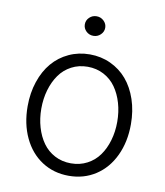

<svg xmlns="http://www.w3.org/2000/svg" viewBox="-83 -799 757 879"><g transform="rotate(10 295.5 -359.5)"><path d="M55.4 -270.2Q55.4 -332 73.2 -384.8Q90.9 -437.5 122.3 -474.4Q153.8 -511.4 198.5 -532.1Q243.3 -552.9 295.5 -552.9Q347.7 -552.9 392.4 -532.1Q437.1 -511.4 468.6 -474.4Q500 -437.5 517.8 -384.8Q535.5 -332 535.5 -270.2Q535.5 -188.2 505.1 -123.9Q474.8 -59.7 420.1 -24.1Q365.4 11.4 295.5 11.4Q225.5 11.4 170.8 -24.1Q116.1 -59.7 85.8 -123.9Q55.4 -188.2 55.4 -270.2ZM220.2 -64.3Q253.9 -46.5 295.5 -46.5Q337 -46.5 370.7 -64.3Q404.5 -82 426.3 -112.6Q448.2 -143.1 460 -183.6Q471.9 -224.1 471.9 -270.2Q471.9 -316.4 460 -357.1Q448.2 -397.7 426.3 -428.6Q404.5 -459.5 370.6 -477.5Q336.6 -495.4 295.5 -495.4Q254.3 -495.4 220.3 -477.5Q186.4 -459.5 164.6 -428.6Q142.8 -397.7 130.9 -357.1Q119 -316.4 119 -270.2Q119 -224.1 130.9 -183.6Q142.8 -143.1 164.6 -112.6Q186.4 -82 220.2 -64.3ZM329 -652.7Q315 -639.2 295.5 -639.2Q275.9 -639.2 262.1 -652.5Q248.2 -665.8 248.2 -684.7Q248.2 -703.5 262.1 -716.8Q275.9 -730.1 295.5 -730.1Q315 -730.1 329 -716.6Q343 -703.1 343 -684.7Q343 -666.2 329 -652.7Z"/></g></svg>

Font: Inter Light BETA
Style: Regular
Weight: 300
Designer: Rasmus Andersson
Foundry: rsms
Version: Version 3.011;git-f93a4a705